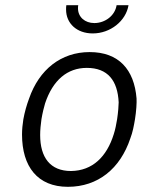

<svg xmlns="http://www.w3.org/2000/svg" viewBox="-20 -714 571 741"><path d="M338 -585C406 -585 466 -633 476 -694H430C424 -654 386 -625 344 -625C308 -625 281 -648 281 -682C281 -686 281 -690 282 -694H236C235 -688 235 -683 235 -677C235 -624 276 -585 338 -585ZM242 7C358 7 444 -63 483 -180C492 -203 497 -230 501 -254C506 -285 508 -318 507 -334C498 -446 438 -513 326 -513C216 -513 131 -446 92 -333C83 -309 75 -281 70 -253C67 -234 65 -214 65 -195C65 -71 125 7 242 7ZM254 -54C174 -54 135 -106 135 -193C135 -212 137 -233 140 -254C144 -278 150 -302 154 -315C184 -405 240 -452 315 -452C396 -452 434 -403 438 -319C438 -308 436 -280 432 -254C429 -236 425 -214 419 -196C392 -109 337 -55 254 -54Z"/></svg>

Font: Arthouse Owned
Style: Italic
Weight: 400
Italic angle: -10°
Designer: Jeremy Tribby
Foundry: Tribby Type
Version: Version 1.000;PS 001.000;hotconv 1.0.88;makeotf.lib2.5.64775